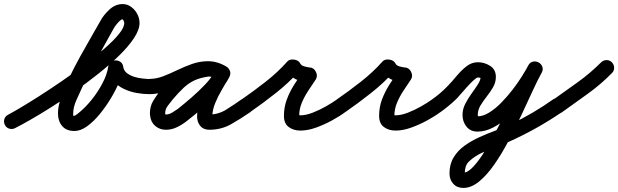

<svg xmlns="http://www.w3.org/2000/svg" viewBox="-44 -597 3040 944"><path d="M-20 17Q-27 3 -22.5 -11.5Q-18 -26 -4 -33Q17 -44 57.5 -68Q98 -92 150.5 -125.5Q203 -159 260.5 -198.5Q318 -238 372 -279Q426 -320 470 -358.5Q514 -397 540.5 -429.5Q567 -462 567 -484Q567 -489 563.5 -495.5Q560 -502 559 -502Q552 -502 543 -493Q534 -484 526 -473.5Q518 -463 515 -457Q515 -457 515 -457Q515 -457 515 -457Q475 -384 434.5 -312Q394 -240 359 -165Q347 -139 331.5 -104.5Q316 -70 316 -40Q316 -28 315.5 -28Q315 -28 322 -28Q325 -28 335 -35.5Q345 -43 349 -47Q379 -72 408.5 -109Q438 -146 460 -188Q482 -230 488 -268Q490 -284 501 -292Q512 -300 525 -300Q538 -300 549 -292Q560 -284 562 -268Q565 -249 580 -237.5Q595 -226 615.5 -219.5Q636 -213 656.5 -211Q677 -209 691 -208Q707 -208 718 -197Q729 -186 728 -171Q728 -155 717 -144Q706 -133 691 -134Q661 -134 627.5 -140Q594 -146 564 -160.5Q534 -175 513.5 -198.5Q493 -222 488 -258Q486 -274 498 -282Q510 -290 525 -289Q540 -289 552 -281Q564 -273 562 -258Q558 -232 542 -193.5Q526 -155 501 -113.5Q476 -72 446 -35.5Q416 1 384 24Q352 47 322 47Q282 47 261.5 22.5Q241 -2 241 -40Q241 -74 256.5 -119.5Q272 -165 296.5 -215.5Q321 -266 349 -317Q377 -368 403.5 -413.5Q430 -459 449 -493Q449 -493 449 -493Q449 -493 449 -493Q464 -522 493.5 -549.5Q523 -577 559 -577Q582 -577 601 -563Q620 -549 631 -528Q642 -507 642 -484Q642 -451 615 -410Q588 -369 543 -325Q498 -281 441.5 -236Q385 -191 325 -148.5Q265 -106 208 -70Q151 -34 104.5 -7.5Q58 19 30 33Q16 40 1.5 35.5Q-13 31 -20 17Z M654 -171Q654 -187 664.5 -198Q675 -209 691 -209Q724 -209 758 -222Q792 -235 827 -252Q862 -269 900 -282.5Q938 -296 979 -296Q1002 -296 1025.5 -289Q1049 -282 1068 -270Q1084 -261 1086 -246Q1088 -231 1082 -219Q1075 -207 1061 -201.5Q1047 -196 1031 -205Q1017 -213 1005.5 -217Q994 -221 977 -221Q977 -221 980 -221Q983 -221 983 -221Q940 -215 911.5 -201.5Q883 -188 859 -165.5Q835 -143 805 -108Q804 -108 805 -108Q806 -109 806 -109Q794 -94 781 -77Q768 -60 768 -39Q768 -38 768 -37Q769 -34 772 -34Q787 -34 803.5 -44Q820 -54 831 -62Q861 -86 897.5 -117.5Q934 -149 966.5 -183.5Q999 -218 1016 -253Q1025 -269 1039.5 -272Q1054 -275 1067 -268Q1079 -261 1085.5 -247.5Q1092 -234 1083 -218Q1067 -190 1047.5 -157Q1028 -124 1014 -90Q1000 -56 1000 -24Q1000 -20 997.5 -24.5Q995 -29 992 -31Q988 -33 985 -33Q985 -33 985 -34Q1030 -34 1069 -58.5Q1108 -83 1143 -108Q1156 -117 1171.5 -114Q1187 -111 1196 -99Q1205 -86 1202 -70.5Q1199 -55 1187 -46Q1141 -14 1092.5 13.5Q1044 41 985 41Q956 41 940.5 22Q925 3 925 -24Q925 -64 940 -104Q955 -144 976.5 -182Q998 -220 1017 -254Q1026 -270 1040.5 -273Q1055 -276 1067 -269Q1080 -263 1086 -249.5Q1092 -236 1084 -219Q1064 -179 1028.5 -140Q993 -101 952.5 -66Q912 -31 877 -4Q855 14 828 27.5Q801 41 772 41Q741 41 719 22Q697 3 694 -29Q693 -34 693 -39Q693 -75 709.5 -101.5Q726 -128 746 -155Q746 -155 747 -156Q747 -156 747 -156Q783 -198 814 -226Q845 -254 882 -270.5Q919 -287 972 -296Q972 -296 975 -296Q977 -296 977 -296Q1003 -296 1024 -289.5Q1045 -283 1067 -271Q1083 -262 1085 -247Q1087 -232 1080 -220Q1073 -208 1059 -202Q1045 -196 1030 -206Q1019 -212 1005.5 -216.5Q992 -221 979 -221Q941 -221 905.5 -207.5Q870 -194 835 -177Q800 -160 764.5 -147Q729 -134 691 -134Q675 -134 664.5 -144.5Q654 -155 654 -171Z M1186 -46Q1174 -37 1158.5 -40Q1143 -43 1134 -56Q1125 -68 1128 -83.5Q1131 -99 1144 -108Q1202 -148 1262 -195Q1322 -242 1369 -295Q1380 -307 1402 -304Q1423 -301 1431 -287Q1436 -275 1452.5 -270.5Q1469 -266 1480 -265Q1489 -265 1497 -259Q1505 -253 1509 -244Q1514 -235 1514 -225Q1514 -215 1509 -207Q1491 -180 1472 -151.5Q1453 -123 1440 -92Q1427 -61 1427 -27Q1427 -23 1426 -25.5Q1425 -28 1423 -30Q1421 -32 1426 -31Q1431 -30 1433 -30Q1460 -30 1493.5 -43Q1527 -56 1558.5 -74Q1590 -92 1611 -107Q1611 -107 1611 -107Q1611 -107 1611 -107Q1624 -117 1639 -114Q1654 -111 1663 -99Q1673 -86 1670 -71Q1667 -56 1655 -47Q1627 -26 1588.5 -5Q1550 16 1509.5 30.5Q1469 45 1433 45Q1399 45 1375.5 27.5Q1352 10 1352 -27Q1352 -70 1366 -107.5Q1380 -145 1402 -180Q1424 -215 1447 -249Q1452 -257 1460.5 -248.5Q1469 -240 1476 -227Q1483 -214 1484 -202Q1485 -190 1476 -191Q1443 -192 1411 -207Q1379 -222 1363 -253Q1360 -261 1371 -263Q1382 -265 1396 -263Q1410 -261 1420 -256Q1430 -251 1425 -245Q1375 -189 1311.5 -139Q1248 -89 1186 -46Q1186 -46 1186 -46Q1186 -46 1186 -46Z M1654 -46Q1642 -37 1626.5 -40Q1611 -43 1602 -56Q1593 -68 1596 -83.5Q1599 -99 1612 -108Q1670 -148 1730 -195Q1790 -242 1837 -295Q1848 -307 1870 -304Q1891 -301 1899 -287Q1904 -275 1920.5 -270.5Q1937 -266 1948 -265Q1957 -265 1965 -259Q1973 -253 1977 -244Q1982 -235 1982 -225Q1982 -215 1977 -207Q1959 -180 1940 -151.5Q1921 -123 1908 -92Q1895 -61 1895 -27Q1895 -23 1894 -25.5Q1893 -28 1891 -30Q1889 -32 1894 -31Q1899 -30 1901 -30Q1928 -30 1961.5 -43Q1995 -56 2026.5 -74Q2058 -92 2079 -107Q2079 -107 2079 -107Q2079 -107 2079 -107Q2092 -117 2107 -114Q2122 -111 2131 -99Q2141 -86 2138 -71Q2135 -56 2123 -47Q2095 -26 2056.5 -5Q2018 16 1977.5 30.5Q1937 45 1901 45Q1867 45 1843.5 27.5Q1820 10 1820 -27Q1820 -70 1834 -107.5Q1848 -145 1870 -180Q1892 -215 1915 -249Q1920 -257 1928.5 -248.5Q1937 -240 1944 -227Q1951 -214 1952 -202Q1953 -190 1944 -191Q1911 -192 1879 -207Q1847 -222 1831 -253Q1828 -261 1839 -263Q1850 -265 1864 -263Q1878 -261 1888 -256Q1898 -251 1893 -245Q1843 -189 1779.5 -139Q1716 -89 1654 -46Q1654 -46 1654 -46Q1654 -46 1654 -46Z M2122 -46Q2110 -37 2094.5 -40Q2079 -43 2070 -56Q2061 -68 2064 -83.5Q2067 -99 2080 -108Q2122 -137 2160 -177Q2179 -197 2201.5 -224Q2224 -251 2249.5 -271Q2275 -291 2306 -291Q2338 -291 2366 -273Q2394 -255 2394 -219Q2394 -192 2380.5 -168.5Q2367 -145 2349.5 -123Q2332 -101 2318.5 -78.5Q2305 -56 2305 -32Q2305 -30 2306 -26.5Q2307 -23 2306 -24Q2304 -25 2304 -25Q2331 -25 2361 -43.5Q2391 -62 2420 -91.5Q2449 -121 2475 -154.5Q2501 -188 2521 -220Q2541 -252 2553 -274Q2561 -291 2576 -293.5Q2591 -296 2603 -289Q2616 -282 2622 -268.5Q2628 -255 2619 -239Q2600 -205 2575 -150.5Q2550 -96 2520 -32Q2490 32 2456.5 95.5Q2423 159 2386.5 211.5Q2350 264 2311.5 295.5Q2273 327 2234 327Q2203 327 2184.5 306.5Q2166 286 2166 256Q2166 210 2186.5 176.5Q2207 143 2240.5 119Q2274 95 2314 77Q2354 59 2394.5 44Q2435 29 2469 13Q2578 -39 2675 -108Q2688 -117 2703.5 -114Q2719 -111 2728 -99Q2737 -86 2734 -70.5Q2731 -55 2719 -46Q2656 -3 2590.5 33.5Q2525 70 2456 101Q2426 114 2390.5 127Q2355 140 2322 156Q2289 172 2265 194Q2251 206 2246 222Q2241 238 2241 256Q2241 258 2237.5 255Q2234 252 2234 252Q2256 252 2284.5 221Q2313 190 2343.5 139.5Q2374 89 2405 28.5Q2436 -32 2464.5 -91.5Q2493 -151 2515.5 -200Q2538 -249 2553 -275Q2562 -291 2576.5 -294Q2591 -297 2604 -290Q2616 -284 2622 -270Q2628 -256 2619 -240Q2603 -209 2578.5 -170.5Q2554 -132 2522.5 -93Q2491 -54 2455 -22Q2419 10 2380.5 30Q2342 50 2304 50Q2269 50 2249.5 25.5Q2230 1 2230 -32Q2230 -60 2243.5 -86.5Q2257 -113 2274.5 -137Q2292 -161 2305.5 -182Q2319 -203 2319 -219Q2319 -221 2320.5 -217Q2322 -213 2321 -213Q2315 -216 2306 -216Q2299 -216 2283.5 -201.5Q2268 -187 2249.5 -166.5Q2231 -146 2216 -128.5Q2201 -111 2195 -106Q2160 -73 2122 -46Q2122 -46 2122 -46Q2122 -46 2122 -46Z M2666 -54Q2657 -67 2660 -82Q2663 -97 2675 -106Q2736 -149 2797.5 -193.5Q2859 -238 2911 -290Q2911 -290 2911 -290Q2911 -290 2911 -290Q2922 -301 2937.5 -301.5Q2953 -302 2964 -291Q2975 -280 2975.5 -264.5Q2976 -249 2965 -238Q2910 -182 2846 -136Q2782 -90 2719 -45Q2706 -36 2690.5 -38.5Q2675 -41 2666 -54Z"/></svg>

Font: FRB American Cursive Guidelines Arrows Extrabold
Style: Bold Italic
Weight: 800
Italic angle: -25°
Version: Version 2.0;Modular Font Editor K font №1